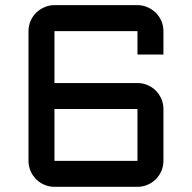

<svg xmlns="http://www.w3.org/2000/svg" viewBox="-20 -720 740 740"><path d="M89.8 -600.1Q89.8 -620.6 97.7 -638.9Q105.5 -657.2 119.1 -670.7Q132.8 -684.1 151.1 -692.1Q169.4 -700.2 189.9 -700.2H509.8Q530.3 -700.2 548.6 -692.1Q566.9 -684.1 580.6 -670.7Q594.2 -657.2 602.1 -638.9Q609.9 -620.6 609.9 -600.1V-509.8H509.8V-600.1H189.9V-399.9H509.8Q530.3 -399.9 548.6 -392.1Q566.9 -384.3 580.6 -370.6Q594.2 -356.9 602.1 -338.6Q609.9 -320.3 609.9 -299.8V-100.1Q609.9 -79.6 602.1 -61.3Q594.2 -43 580.6 -29.3Q566.9 -15.6 548.6 -7.8Q530.3 0 509.8 0H189.9Q169.4 0 151.1 -7.8Q132.8 -15.6 119.1 -29.3Q105.5 -43 97.7 -61.3Q89.8 -79.6 89.8 -100.1ZM189.9 -299.8V-100.1H509.8V-299.8Z"/></svg>

Font: Aldrich [RUS by Daymarius]
Style: Regular
Weight: 400
Designer: Matthew Desmond
Foundry: Matthew Desmond
Version: Version 1.002 August 24, 2018